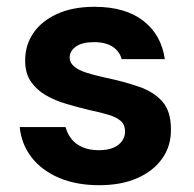

<svg xmlns="http://www.w3.org/2000/svg" viewBox="-20 -533 571 565"><path d="M272 12Q204 12 153 -10Q102 -32 72.5 -70.5Q43 -109 38 -159H173Q178 -140 190 -124.5Q202 -109 222.5 -100Q243 -91 270 -91Q297 -91 314 -98.5Q331 -106 339.5 -118.5Q348 -131 348 -145Q348 -166 335.5 -177Q323 -188 300 -195Q277 -202 244 -209Q210 -217 176 -227Q142 -237 114.5 -253Q87 -269 70.5 -293.5Q54 -318 54 -355Q54 -400 78 -435.5Q102 -471 148 -492Q194 -513 258 -513Q349 -513 402 -471.5Q455 -430 465 -359H338Q332 -382 311.5 -395.5Q291 -409 257 -409Q222 -409 203.5 -396Q185 -383 185 -363Q185 -349 197.5 -338Q210 -327 233 -319.5Q256 -312 288 -305Q345 -293 388.5 -278Q432 -263 457.5 -234.5Q483 -206 483 -153Q484 -105 458 -67.5Q432 -30 384.5 -9Q337 12 272 12Z"/></svg>

Font: DM Sans 18pt
Style: Bold
Weight: 700
Designer: Colophon Foundry, Jonny Pinhorn
Foundry: Colophon Foundry
Version: Version 4.004;gftools[0.9.30]